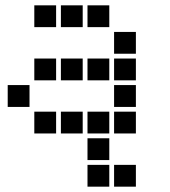

<svg xmlns="http://www.w3.org/2000/svg" viewBox="-20 -511 640 722"><path d="M110 -491Q109 -491 109 -491Q109 -491 109 -490V-410Q109 -409 109 -409Q109 -409 110 -409H190Q191 -409 191 -409Q191 -409 191 -410V-490Q191 -491 191 -491Q191 -491 190 -491ZM210 -491Q209 -491 209 -491Q209 -491 209 -490V-410Q209 -409 209 -409Q209 -409 210 -409H290Q291 -409 291 -409Q291 -409 291 -410V-490Q291 -491 291 -491Q291 -491 290 -491ZM310 -491Q309 -491 309 -491Q309 -491 309 -490V-410Q309 -409 309 -409Q309 -409 310 -409H390Q391 -409 391 -409Q391 -409 391 -410V-490Q391 -491 391 -491Q391 -491 390 -491ZM410 -391Q409 -391 409 -391Q409 -391 409 -390V-310Q409 -309 409 -309Q409 -309 410 -309H490Q491 -309 491 -309Q491 -309 491 -310V-390Q491 -391 491 -391Q491 -391 490 -391ZM110 -291Q109 -291 109 -291Q109 -291 109 -290V-210Q109 -209 109 -209Q109 -209 110 -209H190Q191 -209 191 -209Q191 -209 191 -210V-290Q191 -291 191 -291Q191 -291 190 -291ZM210 -291Q209 -291 209 -291Q209 -291 209 -290V-210Q209 -209 209 -209Q209 -209 210 -209H290Q291 -209 291 -209Q291 -209 291 -210V-290Q291 -291 291 -291Q291 -291 290 -291ZM310 -291Q309 -291 309 -291Q309 -291 309 -290V-210Q309 -209 309 -209Q309 -209 310 -209H390Q391 -209 391 -209Q391 -209 391 -210V-290Q391 -291 391 -291Q391 -291 390 -291ZM410 -291Q409 -291 409 -291Q409 -291 409 -290V-210Q409 -209 409 -209Q409 -209 410 -209H490Q491 -209 491 -209Q491 -209 491 -210V-290Q491 -291 491 -291Q491 -291 490 -291ZM10 -191Q9 -191 9 -191Q9 -191 9 -190V-110Q9 -109 9 -109Q9 -109 10 -109H90Q91 -109 91 -109Q91 -109 91 -110V-190Q91 -191 91 -191Q91 -191 90 -191ZM410 -191Q409 -191 409 -191Q409 -191 409 -190V-110Q409 -109 409 -109Q409 -109 410 -109H490Q491 -109 491 -109Q491 -109 491 -110V-190Q491 -191 491 -191Q491 -191 490 -191ZM110 -91Q109 -91 109 -91Q109 -91 109 -90V-10Q109 -9 109 -9Q109 -9 110 -9H190Q191 -9 191 -9Q191 -9 191 -10V-90Q191 -91 191 -91Q191 -91 190 -91ZM210 -91Q209 -91 209 -91Q209 -91 209 -90V-10Q209 -9 209 -9Q209 -9 210 -9H290Q291 -9 291 -9Q291 -9 291 -10V-90Q291 -91 291 -91Q291 -91 290 -91ZM310 -91Q309 -91 309 -91Q309 -91 309 -90V-10Q309 -9 309 -9Q309 -9 310 -9H390Q391 -9 391 -9Q391 -9 391 -10V-90Q391 -91 391 -91Q391 -91 390 -91ZM410 -91Q409 -91 409 -91Q409 -91 409 -90V-10Q409 -9 409 -9Q409 -9 410 -9H490Q491 -9 491 -9Q491 -9 491 -10V-90Q491 -91 491 -91Q491 -91 490 -91ZM310 9Q309 9 309 9Q309 9 309 10V90Q309 91 309 91Q309 91 310 91H390Q391 91 391 91Q391 91 391 90V10Q391 9 391 9Q391 9 390 9ZM310 109Q309 109 309 109Q309 109 309 110V190Q309 191 309 191Q309 191 310 191H390Q391 191 391 191Q391 191 391 190V110Q391 109 391 109Q391 109 390 109ZM410 109Q409 109 409 109Q409 109 409 110V190Q409 191 409 191Q409 191 410 191H490Q491 191 491 191Q491 191 491 190V110Q491 109 491 109Q491 109 490 109Z"/></svg>

Font: Doto ExtraBold
Style: Regular
Weight: 800
Monospace: yes
Version: Version 1.000